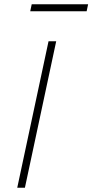

<svg xmlns="http://www.w3.org/2000/svg" viewBox="-20 -882 434 902"><path d="M61 0 208 -688H244L97 0ZM122 -829 129 -862H394L387 -829Z"/></svg>

Font: Saira Thin
Style: Italic
Weight: 100
Italic angle: -12°
Designer: Hector Gatti with collaboration of the Omnibus-Type team
Foundry: Omnibus-Type
Version: Version 1.101